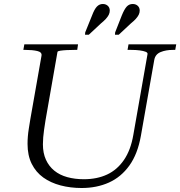

<svg xmlns="http://www.w3.org/2000/svg" viewBox="-20 -932 903 962"><path d="M208 -329Q204 -304 201 -283Q198 -262 196.5 -244Q195 -226 195 -209Q195 -165 210 -132Q225 -99 252 -77Q279 -55 317 -44.5Q355 -34 400 -34Q466 -34 516.5 -57.5Q567 -81 601 -130.5Q635 -180 648 -256L719 -660Q721 -668 710 -672.5Q699 -677 680 -679.5Q661 -682 637 -682H619L624 -710H863L858 -682H846Q811 -682 784.5 -671Q758 -660 753 -632L686 -252Q670 -161 628.5 -103Q587 -45 526 -17.5Q465 10 389 10Q333 10 283.5 -3Q234 -16 197 -42.5Q160 -69 139 -111Q118 -153 118 -211Q118 -229 119.5 -248Q121 -267 124.5 -288.5Q128 -310 132 -335L188 -653Q191 -671 166.5 -676.5Q142 -682 108 -682H97L102 -710H371L367 -682H353Q333 -682 314 -681Q295 -680 282 -678Q269 -676 268 -672ZM441 -854Q453 -886 465.5 -899Q478 -912 495 -912Q510 -912 520 -903Q530 -894 530 -879Q530 -868 525 -858Q520 -848 510.5 -837.5Q501 -827 485 -814L425 -758H406L407 -770ZM590 -854Q603 -886 615 -899Q627 -912 645 -912Q660 -912 670 -903Q680 -894 680 -879Q680 -868 675 -858Q670 -848 660.5 -837.5Q651 -827 635 -814L575 -758H556L557 -770Z"/></svg>

Font: Roboto Serif 120pt Expanded Light
Style: Italic
Weight: 300
Width: 7
Italic angle: -10°
Designer: Greg Gazdowicz
Foundry: Commercial Type
Version: Version 1.008